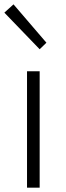

<svg xmlns="http://www.w3.org/2000/svg" viewBox="-24 -861 301 881"><path d="M100 0H158V-534H100ZM158 -635 189 -665 38 -841 -4 -803Z"/></svg>

Font: Noto Sans HK Light
Style: Regular
Weight: 300
Designer: Ryoko NISHIZUKA 西塚涼子 (kana, bopomofo & ideographs); Paul D. Hunt (Latin, Greek & Cyrillic); Sandoll Communications 산돌커뮤니
Foundry: Adobe
Version: Version 2.004;hotconv 1.0.118;makeotfexe 2.5.65603